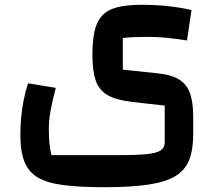

<svg xmlns="http://www.w3.org/2000/svg" viewBox="-20 -500 907 802"><path d="M417 282Q312 282 243.5 273Q175 264 136.5 240.5Q98 217 81.5 174Q65 131 65 64Q65 28 68.5 -10.5Q72 -49 79.5 -85Q87 -121 97 -152L213 -133Q201 -87 192.5 -44.5Q184 -2 184 38Q184 73 186.5 98.5Q189 124 195 148H477Q549 148 591 144Q633 140 650.5 128.5Q668 117 668 95V-59L533 -74Q465 -82 429 -103Q393 -124 379.5 -164.5Q366 -205 366 -271Q366 -329 375 -369.5Q384 -410 406.5 -434.5Q429 -459 469.5 -469.5Q510 -480 573 -480Q686 -480 780 -458L761 -331Q709 -339 671.5 -342.5Q634 -346 596 -346Q566 -346 540 -345Q514 -344 493 -341V-209L636 -194Q696 -188 728.5 -167.5Q761 -147 774 -109.5Q787 -72 787 -14V61Q787 125 770.5 167.5Q754 210 713.5 235Q673 260 600.5 271Q528 282 417 282Z"/></svg>

Font: Changa SemiBold
Style: Regular
Weight: 600
Designer: Eduardo Rodriguez Tunni
Foundry: Eduardo Rodriguez Tunni
Version: Version 3.002; ttfautohint (v1.8.2)